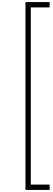

<svg xmlns="http://www.w3.org/2000/svg" viewBox="-20 -1170 512 1839"><path d="M224 649V-1150H455V-1099H275V598H455V649Z"/></svg>

Font: KaTeX_Size2
Style: Regular
Weight: 400
Version: Version